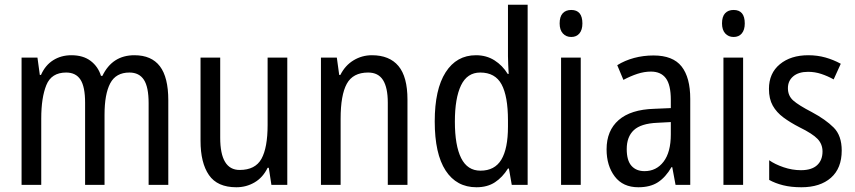

<svg xmlns="http://www.w3.org/2000/svg" viewBox="-20 -780 3607 810"><path d="M547 -547Q619 -547 654.5 -500.5Q690 -454 690 -357V0H607V-345Q607 -413 587 -443.5Q567 -474 526 -474Q469 -474 445 -428.5Q421 -383 421 -296V0H339V-347Q339 -414 319.5 -444Q300 -474 259 -474Q197 -474 175.5 -421Q154 -368 154 -280V0H71V-537H138L148 -464H153Q171 -505 204.5 -526Q238 -547 281 -547Q331 -547 362.5 -523Q394 -499 406 -460H412Q454 -547 547 -547Z M1192 -537V0H1125L1114 -72H1109Q1089 -31 1054 -10.5Q1019 10 977 10Q897 10 861.5 -41.5Q826 -93 826 -186V-537H909V-199Q909 -63 991 -63Q1057 -63 1083 -110Q1109 -157 1109 -253V-537Z M1549 -547Q1623 -547 1661 -501.5Q1699 -456 1699 -360V0H1616V-347Q1616 -410 1596 -442Q1576 -474 1533 -474Q1469 -474 1443 -426.5Q1417 -379 1417 -279V0H1334V-537H1401L1411 -464H1416Q1436 -504 1471.5 -525.5Q1507 -547 1549 -547Z M1990 10Q1906 10 1860 -60.5Q1814 -131 1814 -268Q1814 -403 1860 -475Q1906 -547 1988 -547Q2032 -547 2066 -525.5Q2100 -504 2122 -468H2126Q2125 -487 2124 -507.5Q2123 -528 2123 -543V-760H2206V0H2139L2127 -69H2123Q2100 -32 2068 -11Q2036 10 1990 10ZM2007 -60Q2067 -60 2095 -106.5Q2123 -153 2123 -246V-272Q2123 -374 2096 -424Q2069 -474 2006 -474Q1951 -474 1925 -420Q1899 -366 1899 -267Q1899 -166 1925.5 -113Q1952 -60 2007 -60Z M2390 -738Q2437 -738 2437 -681Q2437 -654 2424.5 -639Q2412 -624 2390 -624Q2368 -624 2354.5 -639Q2341 -654 2341 -681Q2341 -710 2354 -724Q2367 -738 2390 -738ZM2430 -537V0H2347V-537Z M2737 -546Q2819 -546 2855.5 -499.5Q2892 -453 2892 -363V0H2830L2816 -75H2813Q2788 -32 2755.5 -11Q2723 10 2673 10Q2608 10 2573.5 -35.5Q2539 -81 2539 -150Q2539 -229 2590 -273.5Q2641 -318 2740 -321L2810 -324V-359Q2810 -422 2789 -450Q2768 -478 2726 -478Q2698 -478 2669 -468.5Q2640 -459 2610 -443L2584 -505Q2616 -525 2655 -535.5Q2694 -546 2737 -546ZM2753 -262Q2684 -259 2654 -231Q2624 -203 2624 -151Q2624 -103 2644 -80.5Q2664 -58 2699 -58Q2749 -58 2779.5 -98Q2810 -138 2810 -213V-265Z M3075 -738Q3122 -738 3122 -681Q3122 -654 3109.5 -639Q3097 -624 3075 -624Q3053 -624 3039.5 -639Q3026 -654 3026 -681Q3026 -710 3039 -724Q3052 -738 3075 -738ZM3115 -537V0H3032V-537Z M3531 -145Q3531 -70 3485.5 -30Q3440 10 3361 10Q3317 10 3283.5 1.5Q3250 -7 3225 -21V-104Q3249 -87 3285.5 -74.5Q3322 -62 3359 -62Q3404 -62 3427 -83Q3450 -104 3450 -141Q3450 -172 3429 -194Q3408 -216 3353 -243Q3314 -263 3285 -284.5Q3256 -306 3240 -334.5Q3224 -363 3224 -405Q3224 -471 3270 -509Q3316 -547 3390 -547Q3428 -547 3462 -537.5Q3496 -528 3527 -511L3497 -445Q3472 -459 3445 -468Q3418 -477 3389 -477Q3349 -477 3326.5 -458Q3304 -439 3304 -408Q3304 -376 3326.5 -356Q3349 -336 3405 -307Q3463 -276 3497 -242Q3531 -208 3531 -145Z"/></svg>

Font: Noto Sans Ethiopic Cond
Style: Regular
Weight: 400
Width: 3
Designer: Monotype Design Team
Foundry: Monotype Imaging Inc.
Version: Version 2.102; ttfautohint (v1.8.4.7-5d5b)